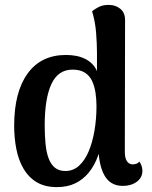

<svg xmlns="http://www.w3.org/2000/svg" viewBox="-20 -752 623 786"><path d="M213 14Q164 14 130.5 -6Q97 -26 76.5 -61Q56 -96 47 -141.5Q38 -187 38 -237Q38 -375 93 -451Q148 -527 250 -527Q298 -527 330.5 -510Q363 -493 377 -461V-535Q377 -571 373.5 -617Q370 -663 357 -706Q365 -713 382.5 -722.5Q400 -732 425 -732Q453 -732 472.5 -716Q492 -700 492 -670L491 -131Q491 -104 500 -91.5Q509 -79 524 -79Q529 -79 537.5 -81.5Q546 -84 550 -91Q557 -82 560 -71.5Q563 -61 563 -53Q563 -25 540 -8Q517 9 483 9Q431 9 407 -35Q383 -79 383 -155V-216L404 -213Q397 -158 382 -116Q367 -74 343 -45Q319 -16 287 -1Q255 14 213 14ZM248 -52Q280 -52 304 -74Q328 -96 343.5 -133.5Q359 -171 367 -218.5Q375 -266 375 -317Q375 -345 371 -372Q367 -399 357 -420.5Q347 -442 327.5 -454.5Q308 -467 277 -467Q218 -467 190.5 -408Q163 -349 163 -239Q163 -197 166.5 -162Q170 -127 179.5 -102.5Q189 -78 205.5 -65Q222 -52 248 -52Z"/></svg>

Font: Arima Thin SemiBold
Style: Regular
Weight: 600
Version: Version 1.100